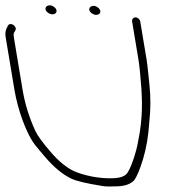

<svg xmlns="http://www.w3.org/2000/svg" viewBox="-56 -708 690 707"><path d="M282.1 -659C304.7 -643 326.2 -663.8 304.3 -680.5C282.3 -697.2 259.4 -675 282.1 -659ZM120.9 -661C143.6 -645 165.1 -665.8 143.1 -682.5C121.2 -699.2 98.2 -677 120.9 -661ZM443 -644C435 -644 429.1 -636.9 430.5 -629L453.9 -488C455.7 -477.3 457.5 -462.3 459.4 -443C467.6 -359.7 470.7 -300.8 459.1 -223C456.5 -210.3 453.9 -196 451.2 -180C446.9 -154.3 426 -83.8 409.4 -67C400.9 -58.3 386.7 -53.3 366.9 -52C308.2 -48 244.7 -64.4 214.7 -78.7C190.3 -90.3 161 -113.1 131.6 -147.2C102.2 -181.2 83.2 -207.2 74.5 -225C51.5 -275.3 35.7 -326 27.2 -377L-4.8 -569.5C-6.1 -577.2 -6.1 -583 -4.8 -587L0.7 -596C8.6 -611.7 -19 -629.3 -27.1 -613L-31.6 -604C-36 -594.7 -37.3 -584 -35.3 -572L-2.8 -377C9 -306.3 40.7 -213.4 76.1 -170.5C87.4 -156.8 98 -144.2 107.9 -132.5C140.9 -93.8 172.9 -66.1 208 -49.6C225.6 -41.3 263.4 -32.4 321.4 -23C333.7 -21 353 -20.7 379.1 -22C405.3 -23.3 424.7 -30.5 437.4 -43.5C447.6 -56.5 458.7 -82.8 470.8 -122.4C482.8 -162 490.6 -207.9 493.9 -260C498.9 -304.4 499.1 -349.8 494.3 -396C492.3 -414.6 487.2 -468.1 483.9 -488L460.4 -629C459.1 -636.9 450.9 -644 443 -644Z"/></svg>

Font: MewTooHand
Style: WideLta
Weight: 400
Designer: Mew Too, Robert Jablonski
Version: Version 0.77